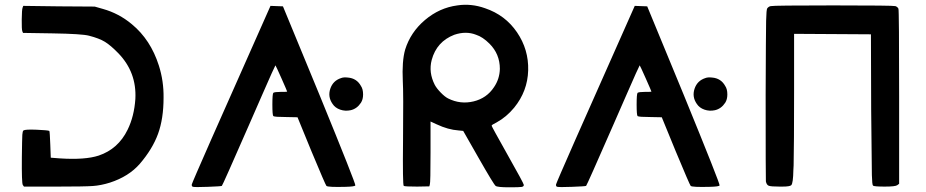

<svg xmlns="http://www.w3.org/2000/svg" viewBox="-20 -791 3940 817"><path d="M76 -758 79 -766 231 -764 383 -763 418 -753Q486 -734 541 -688Q621 -622 656 -512Q677 -446 676 -375Q676 -286 652.5 -221.5Q629 -157 575 -94Q528 -40 448 -14Q410 -2 375 0.5Q340 3 223 3H82L77 -4Q72 -12 73 -122Q74 -202 75 -217.5Q76 -233 80 -236Q88 -241 136 -239Q183 -237 190 -234Q192 -230 194 -175L196 -120L235 -117Q342 -110 400 -129Q483 -157 523 -239Q551 -296 556 -370Q562 -483 484 -564Q451 -598 426.5 -613Q402 -628 359 -639Q329 -647 203 -649L78 -651L75 -658Q72 -666 72.5 -708Q73 -750 76 -758Z M1123 -748 1131 -766 1157 -765 1184 -764 1340 -386Q1495 -7 1492 -2Q1490 3 1451 4Q1375 6 1369 0Q1365 -4 1305 -148L1246 -292L1197 -293Q1149 -293 1143 -297Q1139 -301 1139 -346Q1139 -391 1143 -396Q1149 -400 1174 -400Q1202 -400 1202 -401Q1202 -403 1178 -457Q1154 -511 1152 -513L1136 -479Q1121 -445 1095 -386Q1069 -327 1039 -258Q927 -2 924 0Q919 2 864.5 4Q810 6 802 4Q795 3 796 -6Q798 -18 1123 -748ZM1432 -459Q1442 -463 1460 -461Q1498 -458 1516 -425Q1525 -412 1525 -389Q1525 -368 1516 -354Q1499 -328 1472 -322Q1449 -317 1427.5 -324.5Q1406 -332 1395 -349Q1374 -379 1385.5 -413.5Q1397 -448 1432 -459Z M1926 -768Q1985 -777 2044 -756Q2130 -727 2180 -653.5Q2230 -580 2227.5 -491.5Q2225 -403 2168 -333Q2135 -293 2093 -270Q2072 -260 2072 -256Q2072 -253 2140 -132Q2209 -10 2209 -4Q2209 3 2199 4.5Q2189 6 2146 6Q2097 6 2089 0Q2081 -6 2016 -120L1951 -234L1931 -236Q1887 -239 1838 -262L1812 -274V-144Q1812 -12 1809 -6L1807 2L1755 3Q1702 3 1698 0Q1693 -4 1695 -195Q1697 -398 1694 -446Q1690 -531 1704 -580Q1727 -654 1788.5 -706Q1850 -758 1926 -768ZM2006 -643Q1963 -660 1913 -643Q1838 -614 1817 -536Q1803 -483 1830 -430Q1838 -415 1855.5 -397Q1873 -379 1887 -372Q1939 -346 1995 -359.5Q2051 -373 2082 -420Q2106 -455 2107 -498Q2107 -561 2063 -605Q2034 -634 2006 -643Z M2673 -748 2681 -766 2707 -765 2734 -764 2890 -386Q3045 -7 3042 -2Q3040 3 3001 4Q2925 6 2919 0Q2915 -4 2855 -148L2796 -292L2747 -293Q2699 -293 2693 -297Q2689 -301 2689 -346Q2689 -391 2693 -396Q2699 -400 2724 -400Q2752 -400 2752 -401Q2752 -403 2728 -457Q2704 -511 2702 -513L2686 -479Q2671 -445 2645 -386Q2619 -327 2589 -258Q2477 -2 2474 0Q2469 2 2414.5 4Q2360 6 2352 4Q2345 3 2346 -6Q2348 -18 2673 -748ZM2982 -459Q2992 -463 3010 -461Q3048 -458 3066 -425Q3075 -412 3075 -389Q3075 -368 3066 -354Q3049 -328 3022 -322Q2999 -317 2977.5 -324.5Q2956 -332 2945 -349Q2924 -379 2935.5 -413.5Q2947 -448 2982 -459Z M3260 -765Q3271 -768 3526 -768Q3781 -768 3790 -765Q3799 -762 3803 -754Q3806 -746 3806 -378V-9L3798 -3Q3790 3 3745 3Q3700 3 3695 -1Q3691 -4 3690 -46Q3689 -88 3687 -325L3686 -645L3523 -646L3359 -647V-405Q3359 -171 3357 -87Q3357 -80 3356 -68Q3355 -11 3347 -3Q3341 3 3309 3Q3301 3 3297 3Q3261 3 3251.5 -0.5Q3242 -4 3239 -19Q3238 -25 3238 -389Q3239 -654 3240 -702.5Q3241 -751 3245 -756Q3252 -764 3260 -765Z"/></svg>

Font: FoundationOne
Style: Medium
Weight: 500
Version: Version 0.4